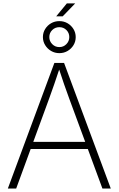

<svg xmlns="http://www.w3.org/2000/svg" viewBox="-20 -1092 687 1112"><path d="M25.4 0 294.9 -727.5H351.1L621.6 0H573.2L381.3 -520Q366.7 -559.6 350.8 -605.2Q335 -650.9 316.4 -708H329.1Q310.5 -650.9 294.4 -605Q278.3 -559.1 264.2 -520L73.7 0ZM141.6 -229V-270.5H505.4V-229ZM305.7 -997.6 367.2 -1072.3H415.5L343.3 -997.6ZM323.7 -784.2Q297.4 -784.2 275.9 -796.9Q254.4 -809.6 241.5 -830.6Q228.5 -851.6 228.5 -877.4Q228.5 -902.8 241.5 -923.8Q254.4 -944.8 275.9 -957.3Q297.4 -969.7 323.7 -969.7Q350.1 -969.7 371.3 -957.3Q392.6 -944.8 405.5 -923.8Q418.5 -902.8 418.5 -877Q418.5 -851.6 405.8 -830.6Q393.1 -809.6 371.6 -796.9Q350.1 -784.2 323.7 -784.2ZM323.7 -819.3Q347.7 -819.3 364.5 -836.4Q381.3 -853.5 381.3 -877.4Q381.3 -901.4 364.7 -918Q348.1 -934.6 323.7 -934.6Q299.3 -934.6 282.5 -918Q265.6 -901.4 265.6 -877.4Q265.6 -853.5 282.5 -836.4Q299.3 -819.3 323.7 -819.3Z"/></svg>

Font: Inter 18pt ExtraLight
Style: Regular
Weight: 250
Designer: Rasmus Andersson
Foundry: rsms
Version: Version 4.001;git-66647c0bb